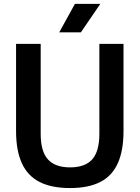

<svg xmlns="http://www.w3.org/2000/svg" viewBox="-20 -968 726 998"><path d="M344.5 9.5Q248 9.5 186 -22Q124 -53.5 93.8 -119.2Q63.5 -185 63.5 -287V-740H191.5V-273Q191.5 -181 229 -139.5Q266.5 -98 344.5 -98Q422 -98 459.2 -139.5Q496.5 -181 496.5 -273V-740H622V-287Q622 -185 592.2 -119.2Q562.5 -53.5 501 -22Q439.5 9.5 344.5 9.5ZM288 -800 369.5 -948H501.5L400.5 -800Z"/></svg>

Font: Encode Sans SC SemiCondensed SemiBold
Style: Regular
Weight: 600
Width: 4
Designer: Multiple Designers
Foundry: Impallari Type
Version: Version 3.002